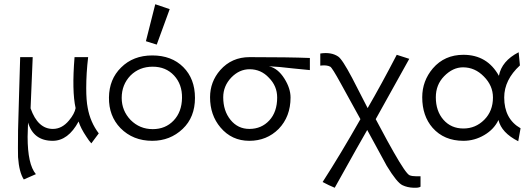

<svg xmlns="http://www.w3.org/2000/svg" viewBox="-20 -655 2493 904"><path d="M445 -27 410 20Q399 8 387 -11Q360 -51 350 -83Q301 8 228 8Q138 8 112 -78Q110 -12 110 -11Q110 119 149 165L92 190Q70 156 65 85Q64 64 65 -41Q65 -52 66.5 -94Q68 -136 70 -218Q72 -300 75 -386H134L124 -145Q158 -48 229 -48Q272 -48 305 -88Q331 -119 336 -146Q318 -226 331 -386H395Q386 -310 386 -240Q386 -182 393 -147Q405 -80 445 -27Z M898 -194Q898 -103 840 -48Q781 8 697 8Q606 8 547 -52Q492 -109 493 -196Q494 -282 550 -337Q607 -394 697 -394Q788 -394 843 -339Q898 -284 898 -194ZM837 -194Q838 -258 799.5 -299.5Q761 -341 699 -341Q636 -341 594 -299Q553 -256 553 -194Q553 -134 595 -90Q638 -47 699 -47Q759 -47 797.5 -87.5Q836 -128 837 -194ZM711 -635 779 -612 718 -445 667 -461Z M1439 -382V-325Q1433 -325 1358 -333Q1293 -341 1246 -343Q1288 -334 1319 -285Q1348 -239 1348 -196Q1348 -106 1292 -48Q1236 8 1154 8Q1071 8 1018 -55Q969 -113 969 -197Q969 -270 1017 -325Q1071 -386 1155 -386Q1340 -386 1439 -382ZM1285 -196Q1285 -250 1246 -289Q1209 -329 1155 -329Q1107 -329 1069 -290Q1031 -250 1031 -197Q1031 -133 1065.5 -90.5Q1100 -48 1154 -48Q1211 -48 1248 -88Q1285 -128 1285 -196Z M1960 175V224Q1952 230 1927 229Q1898 228 1875 217Q1849 205 1801 126Q1796 117 1709 -43Q1683 1 1556 229Q1529 218 1499 202Q1584 70 1677 -94Q1649 -146 1584 -263Q1544 -336 1535 -341Q1518 -350 1488 -346V-403Q1539 -411 1572 -389Q1591 -377 1638 -288Q1650 -265 1711 -146Q1777 -260 1848 -397L1907 -378L1749 -94Q1815 30 1834 62Q1891 162 1908 170Q1920 175 1940 175Z M2431 -51 2420 10Q2341 -30 2327 -90Q2306 -46 2260 -19Q2214 8 2162 8Q2071 8 2017 -53Q1968 -109 1968 -197Q1968 -274 2018 -333Q2073 -397 2162 -397Q2274 -397 2329 -298Q2342 -368 2422 -409L2428 -347Q2354 -279 2354 -196Q2354 -95 2431 -51ZM2301 -196Q2301 -252 2258 -295Q2216 -338 2160 -338Q2112 -338 2071 -296Q2032 -256 2032 -197Q2032 -132 2068 -91Q2104 -50 2162 -50Q2219 -50 2260 -91Q2301 -132 2301 -196Z"/></svg>

Font: GFS Neohellenic Rg
Style: Regular
Weight: 400
Designer: Takis Katsoulidis and George D. Matthiopoulos
Foundry: Takis Katsoulidis and George D. Matthiopoulos
Version: Version 1.0